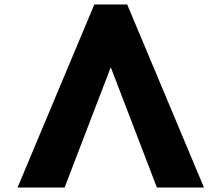

<svg xmlns="http://www.w3.org/2000/svg" viewBox="-20 -845 998 865"><path d="M553 -825 899 0H687L479 -542L271 0H59L405 -825Z"/></svg>

Font: Hussar
Style: BoldWeb
Weight: 700
Foundry: Cannot Into Space Fonts
Version: Version 2.00